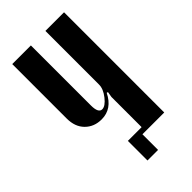

<svg xmlns="http://www.w3.org/2000/svg" viewBox="-248 -769 946 946"><g transform="rotate(-45 225.5 -295.5)"><path d="M273.9 -270Q236.8 -194.8 164.1 -194.8Q111.8 -194.8 78.4 -228.3Q44.9 -261.7 44.9 -319.8V-699.2H174.8V-280.8Q174.8 -228 201.2 -228Q223.1 -228 249.5 -261.5Q275.9 -294.9 275.9 -325.2V-699.2H405.8V-1H253.9V107.9H180.2V-28.8H275.9V-238.8L280.8 -268.1Z"/></g></svg>

Font: Moniqa Black Heading
Style: Regular
Weight: 900
Designer: Rajesh Rajput
Foundry: Rajesh Rajput
Version: Version 1.000